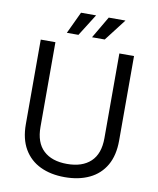

<svg xmlns="http://www.w3.org/2000/svg" viewBox="-96 -956 858 1044"><g transform="rotate(10 333.0 -434.0)"><path d="M75.5 -233.2V-700H156.5V-232.2Q156.5 -145.8 202.8 -102.4Q249 -59 333 -59Q417 -59 463.2 -102.4Q509.5 -145.8 509.5 -232.2V-700H590.5V-233.2Q590.5 -151.8 558.8 -96.6Q527 -41.5 468.9 -13.8Q410.8 14 333 14Q255.2 14 197.5 -13.8Q139.8 -41.5 107.6 -96.6Q75.5 -151.8 75.5 -233.2ZM347.8 -761 418.8 -882H511.2L418 -761ZM208.8 -761 265.8 -882H349L272.8 -761Z"/></g></svg>

Font: Space 7353
Style: Regular
Weight: 400
Designer: Christine Claussen + Ruben Lyon  (Space 7353)
Version: Version 1.000;FEAKit 1.0